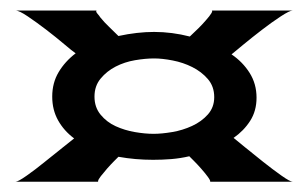

<svg xmlns="http://www.w3.org/2000/svg" viewBox="-20 -528 591 368"><path d="M471.7 -340.8Q471.7 -315.4 459.5 -296.4Q447.3 -277.3 427.7 -263.7Q432.6 -259.8 449.2 -246.1Q465.8 -232.4 484.4 -217.8Q502.9 -203.1 519.5 -191.4Q536.1 -179.7 541 -179.7H382.8Q383.8 -181.6 378.4 -189Q373 -196.3 365.7 -204.6Q358.4 -212.9 351.6 -219.7Q344.7 -226.6 342.8 -228.5Q326.2 -224.6 308.6 -223.1Q291 -221.7 273.4 -221.7Q239.3 -221.7 207 -227.5Q205.1 -225.6 198.7 -219.2Q192.4 -212.9 185.5 -205.1Q178.7 -197.3 173.3 -190.4Q168 -183.6 168 -180.7V-179.7H9.8Q14.6 -179.7 31.2 -191.4Q47.9 -203.1 65.9 -217.8Q84 -232.4 100.6 -245.6Q117.2 -258.8 122.1 -262.7Q102.5 -277.3 91.3 -297.4Q80.1 -317.4 80.1 -342.8Q80.1 -369.1 92.3 -389.6Q104.5 -410.2 125 -425.8Q119.1 -429.7 103 -443.4Q86.9 -457 68.4 -471.2Q49.8 -485.4 33.2 -496.6Q16.6 -507.8 9.8 -507.8H165Q163.1 -505.9 167 -501.5Q170.9 -497.1 171.9 -495.1Q179.7 -485.4 189 -476.6Q198.2 -467.8 207 -459Q243.2 -466.8 275.4 -466.8Q309.6 -466.8 343.8 -458Q345.7 -460 353 -466.8Q360.4 -473.6 367.7 -481.4Q375 -489.3 380.9 -496.6Q386.7 -503.9 386.7 -506.8Q386.7 -507.8 385.7 -507.8H541Q535.2 -507.8 518.1 -496.6Q501 -485.4 481.9 -470.7Q462.9 -456.1 446.3 -442.4Q429.7 -428.7 423.8 -423.8Q445.3 -409.2 458.5 -388.2Q471.7 -367.2 471.7 -340.8ZM161.1 -342.8Q161.1 -322.3 172.9 -308.1Q184.6 -293.9 201.7 -286.1Q218.8 -278.3 238.3 -274.9Q257.8 -271.5 274.4 -271.5Q290 -271.5 310.1 -274.9Q330.1 -278.3 348.1 -286.6Q366.2 -294.9 378.4 -308.6Q390.6 -322.3 390.6 -341.8Q390.6 -362.3 378.4 -376.5Q366.2 -390.6 348.6 -399.4Q331.1 -408.2 311 -412.1Q291 -416 275.4 -416Q258.8 -416 238.8 -412.6Q218.8 -409.2 201.7 -400.4Q184.6 -391.6 172.9 -377.4Q161.1 -363.3 161.1 -342.8Z"/></svg>

Font: Cherry Cream Soda
Style: Regular
Weight: 400
Designer: Font Diner, Inc
Foundry: Font Diner, Inc
Version: Version 1.001